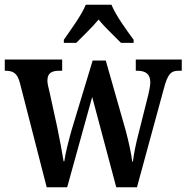

<svg xmlns="http://www.w3.org/2000/svg" viewBox="-21 -786 783 806"><path d="M247 -619V-606H299C326 -634 366 -671 393 -704C419 -671 460 -634 487 -606H540V-619C512 -657 465 -721 447 -766H339C321 -721 273 -657 247 -619ZM63 -436 175 0H261L366 -379L467 0H554L666 -411C683 -477 697 -489 730 -489H742V-536H549V-489H555C592 -489 610 -474 610 -440C610 -429 606 -407 602 -390L563 -235C549 -182 541 -141 537 -108H534C531 -138 518 -196 507 -237L423 -532H368L279 -238C267 -195 253 -141 249 -109H246C241 -141 229 -205 219 -253L186 -404C182 -419 178 -436 178 -447C178 -480 196 -489 230 -489H240V-536H-1V-489H1C35 -489 52 -479 63 -436Z"/></svg>

Font: Noto Serif Tamil Condensed SemiBold
Style: Regular
Weight: 600
Width: 3
Designer: Indian Type Foundry, Tom Grace, and the Monotype Design Team
Foundry: Monotype Imaging Inc.
Version: Version 2.004